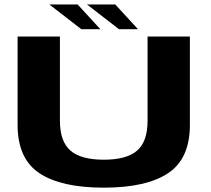

<svg xmlns="http://www.w3.org/2000/svg" viewBox="-20 -839 946 862"><path d="M446 3.5Q637 3.5 734.8 -61.5Q832.5 -126.5 832.5 -278V-675H642.5V-297Q642.5 -203.5 595.5 -162.8Q548.5 -122 446 -122Q343.5 -122 296.2 -163Q249 -204 249 -297V-675H59V-278Q59 -126.5 156.8 -61.5Q254.5 3.5 446 3.5ZM514 -708H599.5L497.5 -819H370.5ZM345 -708H430.5L328.5 -819H201.5Z"/></svg>

Font: Anybody Expanded
Style: Bold
Weight: 700
Width: 7
Designer: Tyler Finck
Foundry: Etcetera Type Company
Version: Version 1.113;gftools[0.9.25]